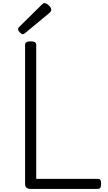

<svg xmlns="http://www.w3.org/2000/svg" viewBox="-20 -1220 700 1240"><path d="M178 0Q142 0 142 -32V-930Q142 -942 151 -947.5Q160 -953 178 -953Q196 -953 205 -947.5Q214 -942 214 -930V-65H611Q623 -65 628 -58Q633 -51 633 -33Q633 -15 628 -7.5Q623 0 611 0ZM128 -999Q119 -999 108 -1010.5Q97 -1022 97 -1031Q97 -1034 97.5 -1037Q98 -1040 103 -1045L250 -1190Q255 -1194 258.5 -1197Q262 -1200 267 -1200Q276 -1200 286.5 -1192.5Q297 -1185 304 -1175.5Q311 -1166 311 -1157Q311 -1152 309 -1148Q307 -1144 300 -1137L144 -1008Q139 -1004 135 -1001.5Q131 -999 128 -999Z"/></svg>

Font: Playwrite US Modern Light
Style: Regular
Weight: 300
Designer: Veronika Burian, José Scaglione
Foundry: TypeTogether
Version: Version 1.003